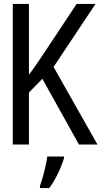

<svg xmlns="http://www.w3.org/2000/svg" viewBox="-20 -734 540 975"><path d="M45 0H127V-264L195 -334L381 0H475L252 -394L465 -714H369L210 -474C176 -423 151 -386 127 -354V-714H45ZM183 210V221H230C262 180 293 111 305 69V61H220C215 103 196 175 183 210Z"/></svg>

Font: Noto Sans Mono ExtraCondensed
Style: Regular
Weight: 400
Width: 2
Designer: Monotype Design Team
Foundry: Monotype Imaging Inc.
Version: Version 2.014